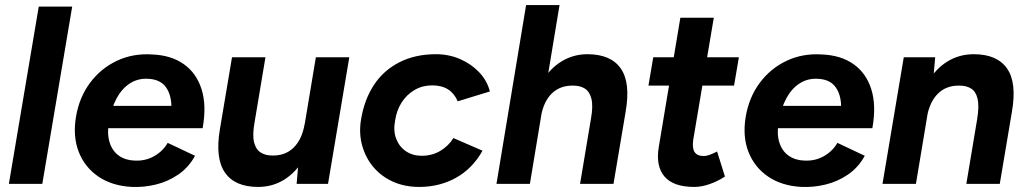

<svg xmlns="http://www.w3.org/2000/svg" viewBox="-20 -726 4057 758"><path d="M15 0 133 -700H265L147 0Z M501 12Q423 8 369 -28.5Q315 -65 291 -126Q267 -187 280 -265Q293 -342 335.5 -399Q378 -456 441.5 -486Q505 -516 581 -511Q656 -508 706 -472.5Q756 -437 776 -373Q796 -309 780 -220H650Q660 -277 656 -320Q652 -363 630 -388Q608 -413 564 -415Q524 -417 492.5 -396.5Q461 -376 440.5 -338Q420 -300 410 -247Q402 -197 413 -163Q424 -129 450 -111Q476 -93 512 -92Q555 -90 589.5 -110Q624 -130 642 -162L750 -111Q725 -65 684 -37Q643 -9 595.5 2.5Q548 14 501 12ZM362 -220 366 -308H721L717 -220Z M1151 0 1159 -92 1227 -500H1359L1275 0ZM848 -215 896 -500H1028L985 -243ZM985 -243Q976 -193 983 -164.5Q990 -136 1009 -124Q1028 -112 1055 -112Q1107 -111 1140 -144Q1173 -177 1183 -238L1227 -237Q1214 -157 1181.5 -101.5Q1149 -46 1102.5 -17Q1056 12 999 12Q908 12 868.5 -44Q829 -100 848 -215Z M1635 12Q1578 12 1532 -8.5Q1486 -29 1454.5 -66Q1423 -103 1409.5 -152.5Q1396 -202 1406 -258Q1419 -334 1456.5 -391Q1494 -448 1556.5 -480Q1619 -512 1701 -512Q1752 -512 1796 -493Q1840 -474 1871.5 -441Q1903 -408 1914 -365L1787 -326Q1774 -357 1749 -373Q1724 -389 1686 -389Q1648 -389 1617 -371Q1586 -353 1566 -322Q1546 -291 1540 -251Q1532 -210 1544 -178.5Q1556 -147 1582.5 -129Q1609 -111 1645 -111Q1686 -111 1718.5 -130.5Q1751 -150 1770 -181L1885 -131Q1845 -60 1780 -24Q1715 12 1635 12Z M1940 0 2057 -706H2189L2072 0ZM2270 0 2313 -257 2450 -285 2402 0ZM2313 -257Q2322 -307 2315 -335.5Q2308 -364 2289.5 -376Q2271 -388 2243 -388Q2191 -389 2158 -356.5Q2125 -324 2115 -262L2071 -263Q2084 -343 2116.5 -398.5Q2149 -454 2196 -483Q2243 -512 2299 -512Q2391 -512 2430.5 -456Q2470 -400 2450 -285Z M2721 12Q2638 12 2603 -29.5Q2568 -71 2581 -147L2666 -656H2798L2717 -175Q2712 -142 2722 -126Q2732 -110 2759 -110Q2769 -110 2782.5 -115Q2796 -120 2811 -128L2842 -29Q2813 -10 2781 1Q2749 12 2721 12ZM2540 -388 2559 -500H2897L2878 -388Z M3145 12Q3067 8 3013 -28.5Q2959 -65 2935 -126Q2911 -187 2924 -265Q2937 -342 2979.5 -399Q3022 -456 3085.5 -486Q3149 -516 3225 -511Q3300 -508 3350 -472.5Q3400 -437 3420 -373Q3440 -309 3424 -220H3294Q3304 -277 3300 -320Q3296 -363 3274 -388Q3252 -413 3208 -415Q3168 -417 3136.5 -396.5Q3105 -376 3084.5 -338Q3064 -300 3054 -247Q3046 -197 3057 -163Q3068 -129 3094 -111Q3120 -93 3156 -92Q3199 -90 3233.5 -110Q3268 -130 3286 -162L3394 -111Q3369 -65 3328 -37Q3287 -9 3239.5 2.5Q3192 14 3145 12ZM3006 -220 3010 -308H3365L3361 -220Z M3464 0 3548 -500H3672L3664 -408L3596 0ZM3795 0 3838 -257 3975 -285 3927 0ZM3838 -257Q3846 -307 3839.5 -335.5Q3833 -364 3814.5 -376Q3796 -388 3768 -388Q3716 -389 3683 -356.5Q3650 -324 3639 -262L3595 -263Q3608 -343 3640.5 -398.5Q3673 -454 3720 -483Q3767 -512 3824 -512Q3916 -512 3955.5 -456Q3995 -400 3975 -285Z"/></svg>

Font: Figtree Light
Style: Bold Italic
Weight: 700
Italic angle: -9.5°
Version: Version 2.000